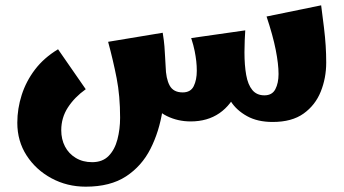

<svg xmlns="http://www.w3.org/2000/svg" viewBox="-20 -447 1290 721"><path d="M302 254Q232 254 173.5 222.5Q115 191 80 137Q45 83 45 14Q45 -39 61.5 -90.5Q78 -142 111.5 -186Q145 -230 198 -262L302 -112Q260 -82 235 -43.5Q210 -5 210 42Q210 76 224 103Q238 130 264.5 146Q291 162 326 162Q365 162 388 138.5Q411 115 421 76.5Q431 38 431 -5Q431 -87 418 -153.5Q405 -220 386 -290L591 -324Q596 -293 597.5 -273Q599 -253 600 -233Q601 -224 601 -215Q601 -206 602 -198Q603 -114 590.5 -33.5Q578 47 545 112Q512 177 453 215.5Q394 254 302 254ZM696 9Q648 9 607 -11Q566 -31 541 -73Q516 -115 516 -182L602 -198Q603 -152 617 -126Q631 -100 666 -100Q696 -100 707.5 -123.5Q719 -147 719 -181Q719 -200 717 -217.5Q715 -235 711 -255.5Q707 -276 698 -304L901 -333Q900 -318 899 -295.5Q898 -273 898 -251Q898 -170 873.5 -111.5Q849 -53 804 -22Q759 9 696 9ZM1004 11Q947 11 907.5 -11Q868 -33 847 -66Q826 -99 820 -132L898 -251Q898 -202 904.5 -165.5Q911 -129 927.5 -109Q944 -89 973 -89Q1002 -89 1014 -112Q1026 -135 1026 -169Q1026 -206 1015.5 -259.5Q1005 -313 981 -385L1186 -427Q1192 -381 1196.5 -344Q1201 -307 1203 -275.5Q1205 -244 1205 -212Q1205 -154 1184.5 -103Q1164 -52 1120 -20.5Q1076 11 1004 11Z"/></svg>

Font: Marhey Light SemiBold
Style: Regular
Weight: 600
Version: Version 1.000